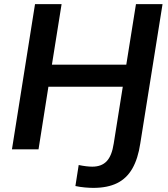

<svg xmlns="http://www.w3.org/2000/svg" viewBox="-20 -725 814 932"><path d="M433 187Q416 187 392.5 185Q369 183 346 178L362 76Q381 80 398 82Q415 84 428 84Q473 84 498 57.5Q523 31 532 -28L576 -304H215L167 0H38L150 -705H279L232 -411H593L640 -705H769L661 -29Q650 45 622.5 93Q595 141 548.5 164Q502 187 433 187Z"/></svg>

Font: Mulish ExtraLight
Style: Italic
Weight: 200
Italic angle: -9°
Designer: Vernon Adams
Foundry: Vernon Adams
Version: Version 3.603